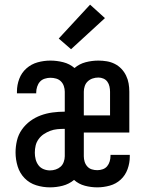

<svg xmlns="http://www.w3.org/2000/svg" viewBox="-20 -799 640 827"><path d="M195 8Q165 8 136 -1Q107 -10 86 -31.5Q65 -53 56 -82.5Q47 -112 47 -142Q47 -168 53 -193.5Q59 -219 74 -240.5Q89 -262 110 -277.5Q131 -293 155.5 -302Q180 -311 206 -314.5Q232 -318 258 -318H259V-404Q259 -416 255 -428Q251 -440 242.5 -448.5Q234 -457 222 -460.5Q210 -464 197 -464Q185 -464 172.5 -460Q160 -456 152 -447Q144 -438 140 -425.5Q136 -413 136 -401Q136 -400 136 -399Q136 -398 136 -397H53Q53 -399 53 -401Q53 -403 53 -405Q53 -433 63 -459.5Q73 -486 94 -504.5Q115 -523 142 -530.5Q169 -538 197 -538Q225 -538 252.5 -531Q280 -524 301 -506Q322 -524 349 -531Q376 -538 404 -538Q422 -538 440 -535Q458 -532 474 -524Q490 -516 502.5 -503Q515 -490 523 -473.5Q531 -457 534 -439.5Q537 -422 537 -404V-228H341V-126Q341 -114 344.5 -102.5Q348 -91 356 -82Q364 -73 375.5 -69.5Q387 -66 399 -66Q411 -66 422.5 -70Q434 -74 441.5 -83Q449 -92 452.5 -104Q456 -116 456 -128Q456 -129 456 -130Q456 -131 456 -132H539Q539 -130 539 -128Q539 -126 539 -124Q539 -97 529.5 -70.5Q520 -44 500 -25.5Q480 -7 453 0.5Q426 8 399 8Q372 8 345.5 1Q319 -6 299 -24Q277 -6 250 1Q223 8 195 8ZM341 -302H454V-404Q454 -415 451.5 -426.5Q449 -438 442.5 -447Q436 -456 425.5 -460.5Q415 -465 404 -465Q391 -465 379 -461Q367 -457 358 -448.5Q349 -440 345 -428Q341 -416 341 -404ZM195 -65Q208 -65 220 -69Q232 -73 241 -81Q250 -89 254.5 -101.5Q259 -114 259 -126V-244H258Q242 -244 226.5 -242.5Q211 -241 196.5 -235.5Q182 -230 169 -221.5Q156 -213 146.5 -200Q137 -187 133.5 -172Q130 -157 130 -141Q130 -127 133.5 -113Q137 -99 145.5 -87.5Q154 -76 167.5 -70.5Q181 -65 195 -65ZM286 -587 233 -633 368 -779 432 -721Z"/></svg>

Font: Iosevka Mono
Style: Regular
Weight: 400
Designer: Belleve Invis
Foundry: Belleve Invis
Version: Version 11.1.1